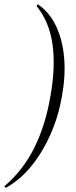

<svg xmlns="http://www.w3.org/2000/svg" viewBox="-50 -746 348 883"><path d="M126 -725Q178 -689 208 -625.5Q238 -562 245 -480Q252 -398 235 -304Q219 -211 182.5 -128.5Q146 -46 94.5 17.5Q43 81 -22 117Q-25 118 -28 114Q-31 110 -28 109Q56 37 107.5 -66Q159 -169 182 -304Q206 -439 191.5 -542Q177 -645 119 -717Q118 -719 121 -723Q124 -727 126 -725Z"/></svg>

Font: Cormorant Garamond Light
Style: Italic
Weight: 300
Italic angle: -10°
Designer: Christian Thalmann (Catharsis Fonts)
Foundry: Catharsis Fonts
Version: Version 4.001